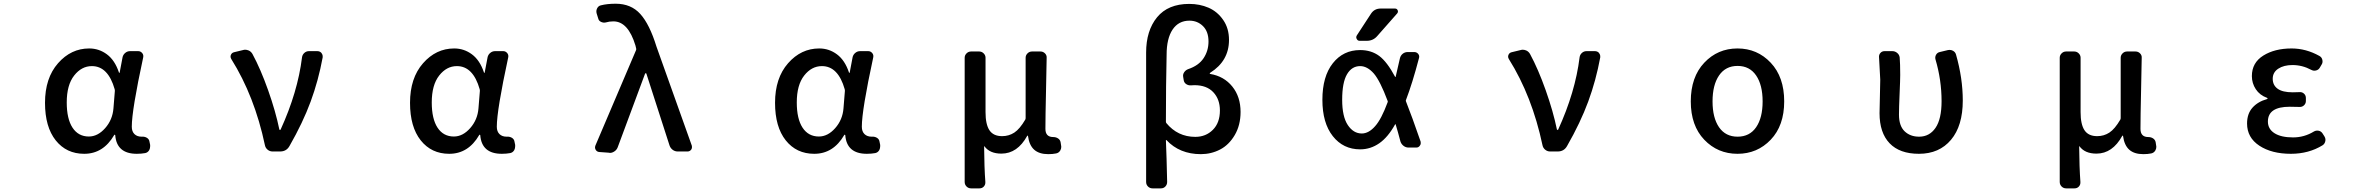

<svg xmlns="http://www.w3.org/2000/svg" viewBox="-20 -830 13040 1052"><path d="M441.4 12.7Q343.8 12.7 285.2 -61Q226.6 -134.8 226.6 -266.6Q226.6 -402.3 297.9 -483.4Q369.1 -564.5 468.8 -564.5Q522.5 -564.5 565.9 -532.2Q609.4 -500 631.8 -432.6Q632.8 -430.7 634.3 -430.7Q635.7 -430.7 635.7 -432.6L651.4 -515.6Q654.3 -530.3 666 -540Q677.7 -549.8 692.4 -549.8H737.3Q750 -549.8 758.8 -539.6Q767.6 -529.3 764.6 -515.6Q702.1 -226.6 702.1 -135.7Q702.1 -109.4 716.8 -95.2Q731.4 -81.1 755.9 -81.1Q757.8 -81.1 758.8 -81.1Q773.4 -82 785.2 -74.7Q796.9 -67.4 798.8 -54.7L802.7 -36.1Q802.7 -32.2 802.7 -28.3Q802.7 -17.6 797.9 -7.8Q790 5.9 775.4 8.8Q754.9 12.7 729.5 12.7Q619.1 12.7 611.3 -89.8Q610.4 -91.8 608.4 -91.8Q606.4 -91.8 605.5 -89.8Q545.9 12.7 441.4 12.7ZM466.8 -82Q515.6 -82 556.2 -127.9Q596.7 -173.8 601.6 -236.3L609.4 -333Q609.4 -336.9 608.4 -340.8Q572.3 -467.8 483.4 -467.8Q426.8 -467.8 386.2 -416Q345.7 -364.3 345.7 -268.6Q345.7 -178.7 377.4 -130.4Q409.2 -82 466.8 -82Z M1566.4 -30.3Q1549.8 0 1514.6 0H1473.6Q1458 0 1446.3 -9.8Q1434.6 -19.5 1431.6 -34.2Q1375 -302.7 1247.1 -506.8Q1243.2 -513.7 1243.2 -519.5Q1243.2 -524.4 1245.1 -529.3Q1250 -541 1262.7 -543.9L1311.5 -555.7Q1317.4 -557.6 1323.2 -557.6Q1332 -557.6 1341.8 -553.7Q1355.5 -547.9 1363.3 -534.2Q1408.2 -451.2 1449.2 -335.4Q1490.2 -219.7 1510.7 -120.1Q1511.7 -118.2 1514.2 -118.2Q1516.6 -118.2 1517.6 -120.1Q1611.3 -325.2 1634.8 -515.6Q1636.7 -530.3 1647.5 -540Q1658.2 -549.8 1672.9 -549.8H1718.8Q1732.4 -549.8 1741.2 -540Q1748 -531.2 1748 -521.5Q1748 -518.6 1748 -515.6Q1724.6 -388.7 1682.1 -273.4Q1639.6 -158.2 1566.4 -30.3Z M2441.4 12.7Q2343.8 12.7 2285.2 -61Q2226.6 -134.8 2226.6 -266.6Q2226.6 -402.3 2297.9 -483.4Q2369.1 -564.5 2468.8 -564.5Q2522.5 -564.5 2565.9 -532.2Q2609.4 -500 2631.8 -432.6Q2632.8 -430.7 2634.3 -430.7Q2635.7 -430.7 2635.7 -432.6L2651.4 -515.6Q2654.3 -530.3 2666 -540Q2677.7 -549.8 2692.4 -549.8H2737.3Q2750 -549.8 2758.8 -539.6Q2767.6 -529.3 2764.6 -515.6Q2702.1 -226.6 2702.1 -135.7Q2702.1 -109.4 2716.8 -95.2Q2731.4 -81.1 2755.9 -81.1Q2757.8 -81.1 2758.8 -81.1Q2773.4 -82 2785.2 -74.7Q2796.9 -67.4 2798.8 -54.7L2802.7 -36.1Q2802.7 -32.2 2802.7 -28.3Q2802.7 -17.6 2797.9 -7.8Q2790 5.9 2775.4 8.8Q2754.9 12.7 2729.5 12.7Q2619.1 12.7 2611.3 -89.8Q2610.4 -91.8 2608.4 -91.8Q2606.4 -91.8 2605.5 -89.8Q2545.9 12.7 2441.4 12.7ZM2466.8 -82Q2515.6 -82 2556.2 -127.9Q2596.7 -173.8 2601.6 -236.3L2609.4 -333Q2609.4 -336.9 2608.4 -340.8Q2572.3 -467.8 2483.4 -467.8Q2426.8 -467.8 2386.2 -416Q2345.7 -364.3 2345.7 -268.6Q2345.7 -178.7 2377.4 -130.4Q2409.2 -82 2466.8 -82Z M3364.3 -22.5Q3358.4 -7.8 3345.7 0Q3334 7.8 3321.3 7.8Q3319.3 7.8 3317.4 6.8L3263.7 2.9Q3251 2 3244.1 -8.8Q3240.2 -15.6 3240.2 -21.5Q3240.2 -26.4 3242.2 -32.2L3464.8 -554.7Q3466.8 -558.6 3465.8 -563.5L3461.9 -580.1Q3421.9 -712.9 3340.8 -712.9Q3318.4 -712.9 3298.8 -707Q3286.1 -704.1 3273.4 -710Q3260.7 -715.8 3257.8 -728.5L3249 -756.8Q3245.1 -771.5 3252 -784.7Q3258.8 -797.9 3272.5 -800.8Q3306.6 -809.6 3353.5 -809.6Q3437.5 -809.6 3488.3 -753.4Q3539.1 -697.3 3577.1 -574.2L3770.5 -32.2Q3771.5 -28.3 3771.5 -24.4Q3771.5 -16.6 3767.6 -10.7Q3759.8 0 3747.1 0H3693.4Q3677.7 0 3665.5 -9.3Q3653.3 -18.6 3648.4 -33.2L3521.5 -426.8Q3520.5 -428.7 3518.1 -428.7Q3515.6 -428.7 3514.6 -426.8Z M4441.4 12.7Q4343.8 12.7 4285.2 -61Q4226.6 -134.8 4226.6 -266.6Q4226.6 -402.3 4297.9 -483.4Q4369.1 -564.5 4468.8 -564.5Q4522.5 -564.5 4565.9 -532.2Q4609.4 -500 4631.8 -432.6Q4632.8 -430.7 4634.3 -430.7Q4635.7 -430.7 4635.7 -432.6L4651.4 -515.6Q4654.3 -530.3 4666 -540Q4677.7 -549.8 4692.4 -549.8H4737.3Q4750 -549.8 4758.8 -539.6Q4767.6 -529.3 4764.6 -515.6Q4702.1 -226.6 4702.1 -135.7Q4702.1 -109.4 4716.8 -95.2Q4731.4 -81.1 4755.9 -81.1Q4757.8 -81.1 4758.8 -81.1Q4773.4 -82 4785.2 -74.7Q4796.9 -67.4 4798.8 -54.7L4802.7 -36.1Q4802.7 -32.2 4802.7 -28.3Q4802.7 -17.6 4797.9 -7.8Q4790 5.9 4775.4 8.8Q4754.9 12.7 4729.5 12.7Q4619.1 12.7 4611.3 -89.8Q4610.4 -91.8 4608.4 -91.8Q4606.4 -91.8 4605.5 -89.8Q4545.9 12.7 4441.4 12.7ZM4466.8 -82Q4515.6 -82 4556.2 -127.9Q4596.7 -173.8 4601.6 -236.3L4609.4 -333Q4609.4 -336.9 4608.4 -340.8Q4572.3 -467.8 4483.4 -467.8Q4426.8 -467.8 4386.2 -416Q4345.7 -364.3 4345.7 -268.6Q4345.7 -178.7 4377.4 -130.4Q4409.2 -82 4466.8 -82Z M5300.8 202.1Q5286.1 202.1 5275.9 191.9Q5265.6 181.6 5265.6 167V-513.7Q5265.6 -527.3 5275.9 -537.6Q5286.1 -547.9 5300.8 -547.9H5344.7Q5359.4 -547.9 5369.6 -537.6Q5379.9 -527.3 5379.9 -513.7V-215.8Q5379.9 -148.4 5401.4 -116.2Q5422.9 -84 5470.7 -84Q5507.8 -84 5537.6 -103.5Q5567.4 -123 5597.7 -174.8Q5599.6 -178.7 5599.6 -183.6V-513.7Q5599.6 -527.3 5609.9 -537.6Q5620.1 -547.9 5634.8 -547.9H5680.7Q5695.3 -547.9 5705.6 -537.6Q5715.8 -527.3 5714.8 -513.7Q5714.8 -486.3 5711.4 -337.9Q5708 -189.5 5708 -124Q5708 -79.1 5751 -79.1Q5765.6 -79.1 5776.9 -71.8Q5788.1 -64.5 5791 -51.8L5793.9 -33.2Q5794.9 -29.3 5794.9 -25.4Q5794.9 -14.6 5789.1 -4.9Q5781.2 7.8 5766.6 10.7Q5748 14.6 5723.6 14.6Q5673.8 14.6 5646.5 -9.8Q5619.1 -34.2 5612.3 -85.9Q5611.3 -86.9 5609.9 -86.9Q5608.4 -86.9 5608.4 -85.9Q5554.7 11.7 5466.8 11.7Q5403.3 11.7 5374 -28.3Q5374 -29.3 5373 -28.8Q5372.1 -28.3 5372.1 -27.3Q5373 86.9 5378.9 167Q5379.9 181.6 5370.6 191.9Q5361.3 202.1 5346.7 202.1Z M6294.9 202.1Q6280.3 202.1 6270 191.9Q6259.8 181.6 6259.8 167V-542Q6259.8 -662.1 6319.8 -735.4Q6379.9 -808.6 6496.1 -808.6Q6553.7 -808.6 6602.1 -787.6Q6650.4 -766.6 6682.1 -720.7Q6713.9 -674.8 6713.9 -611.3Q6713.9 -496.1 6611.3 -431.6Q6608.4 -429.7 6608.4 -427.2Q6608.4 -424.8 6611.3 -424.8Q6686.5 -412.1 6731.9 -356Q6777.3 -299.8 6777.3 -216.8Q6777.3 -144.5 6745.6 -90.3Q6713.9 -36.1 6665 -10.7Q6616.2 14.6 6559.6 14.6Q6443.4 14.6 6371.1 -62.5Q6370.1 -63.5 6369.1 -63Q6368.2 -62.5 6368.2 -61.5Q6372.1 28.3 6375 167Q6375 181.6 6365.2 191.9Q6355.5 202.1 6340.8 202.1ZM6529.3 -80.1Q6586.9 -80.1 6625.5 -118.7Q6664.1 -157.2 6664.1 -224.6Q6664.1 -286.1 6627.9 -324.7Q6591.8 -363.3 6524.4 -363.3Q6514.6 -363.3 6505.9 -362.3Q6491.2 -361.3 6479.5 -369.1Q6467.8 -377 6465.8 -390.6L6462.9 -408.2Q6460 -421.9 6468.3 -434.1Q6476.6 -446.3 6490.2 -451.2Q6547.9 -470.7 6574.7 -511.2Q6601.6 -551.8 6601.6 -602.5Q6601.6 -657.2 6571.3 -687Q6541 -716.8 6497.1 -716.8Q6437.5 -716.8 6404.8 -668Q6372.1 -619.1 6372.1 -530.3Q6368.2 -366.2 6368.2 -164.1Q6368.2 -160.2 6370.1 -156.2Q6432.6 -80.1 6529.3 -80.1Z M7583 -269.5Q7585 -273.4 7583 -277.3Q7542 -386.7 7507.8 -426.8Q7471.7 -467.8 7432.6 -467.8Q7386.7 -467.8 7360.4 -422.9Q7334 -377.9 7334 -283.2Q7334 -191.4 7364.7 -145Q7395.5 -98.6 7441.4 -98.6Q7479.5 -98.6 7514.6 -138.7Q7548.8 -176.8 7583 -269.5ZM7683.6 -282.2Q7681.6 -278.3 7683.6 -274.4Q7715.8 -193.4 7763.7 -54.7Q7764.6 -49.8 7764.6 -45.9Q7764.6 -38.1 7759.8 -32.2Q7752.9 -21.5 7740.2 -21.5H7697.3Q7682.6 -21.5 7670.4 -30.8Q7658.2 -40 7653.3 -54.7Q7638.7 -110.4 7627 -148.4Q7627 -149.4 7625.5 -149.4Q7624 -149.4 7624 -148.4Q7585 -78.1 7537.1 -44.9Q7489.3 -11.7 7432.6 -11.7Q7339.8 -11.7 7282.7 -84Q7225.6 -156.2 7225.6 -283.2Q7225.6 -411.1 7282.7 -483.4Q7339.8 -555.7 7432.6 -555.7Q7493.2 -555.7 7537.1 -523.4Q7580.1 -491.2 7624 -409.2Q7624 -408.2 7625.5 -408.2Q7627 -408.2 7627 -409.2Q7637.7 -452.1 7650.4 -510.7Q7654.3 -526.4 7666 -535.6Q7677.7 -544.9 7693.4 -544.9H7728.5Q7742.2 -544.9 7750.5 -534.7Q7758.8 -524.4 7754.9 -511.7Q7718.8 -374 7683.6 -282.2ZM7491.2 -753.9Q7509.8 -783.2 7544.9 -783.2H7623Q7633.8 -783.2 7637.7 -774.4Q7639.6 -770.5 7639.6 -766.6Q7639.6 -761.7 7635.7 -756.8L7526.4 -632.8Q7503.9 -606.4 7468.8 -606.4H7429.7Q7418.9 -606.4 7414.1 -616.2Q7411.1 -621.1 7411.1 -625Q7411.1 -630.9 7414.1 -635.7Z M8566.4 -30.3Q8549.8 0 8514.6 0H8473.6Q8458 0 8446.3 -9.8Q8434.6 -19.5 8431.6 -34.2Q8375 -302.7 8247.1 -506.8Q8243.2 -513.7 8243.2 -519.5Q8243.2 -524.4 8245.1 -529.3Q8250 -541 8262.7 -543.9L8311.5 -555.7Q8317.4 -557.6 8323.2 -557.6Q8332 -557.6 8341.8 -553.7Q8355.5 -547.9 8363.3 -534.2Q8408.2 -451.2 8449.2 -335.4Q8490.2 -219.7 8510.7 -120.1Q8511.7 -118.2 8514.2 -118.2Q8516.6 -118.2 8517.6 -120.1Q8611.3 -325.2 8634.8 -515.6Q8636.7 -530.3 8647.5 -540Q8658.2 -549.8 8672.9 -549.8H8718.8Q8732.4 -549.8 8741.2 -540Q8748 -531.2 8748 -521.5Q8748 -518.6 8748 -515.6Q8724.6 -388.7 8682.1 -273.4Q8639.6 -158.2 8566.4 -30.3Z M9500 12.7Q9391.6 12.7 9317.9 -64.5Q9244.1 -141.6 9244.1 -274.4Q9244.1 -408.2 9317.9 -486.3Q9391.6 -564.5 9500 -564.5Q9608.4 -564.5 9682.1 -486.3Q9755.9 -408.2 9755.9 -274.4Q9755.9 -141.6 9682.1 -64.5Q9608.4 12.7 9500 12.7ZM9637.7 -274.4Q9637.7 -364.3 9602.1 -416.5Q9566.4 -468.8 9500.5 -468.8Q9434.6 -468.8 9398.9 -416.5Q9363.3 -364.3 9363.3 -274.4Q9363.3 -184.6 9398.9 -132.8Q9434.6 -81.1 9500.5 -81.1Q9566.4 -81.1 9602.1 -132.8Q9637.7 -184.6 9637.7 -274.4Z M10494.1 12.7Q10388.7 12.7 10333.5 -44.9Q10278.3 -102.5 10278.3 -210Q10278.3 -240.2 10280.3 -301.8Q10282.2 -363.3 10282.2 -393.6L10275.4 -519.5Q10275.4 -531.2 10283.2 -540Q10292 -549.8 10305.7 -549.8H10348.6Q10363.3 -549.8 10375 -540Q10386.7 -530.3 10388.7 -515.6Q10391.6 -481.4 10391.6 -418.9Q10391.6 -392.6 10388.2 -315.4Q10384.8 -238.3 10384.8 -202.1Q10384.8 -140.6 10415.5 -110.8Q10446.3 -81.1 10495.1 -81.1Q10551.8 -81.1 10585 -129.4Q10618.2 -177.7 10618.2 -275.4Q10618.2 -391.6 10585 -503.9Q10581.1 -517.6 10587.9 -529.8Q10594.7 -542 10608.4 -544.9L10653.3 -555.7Q10658.2 -556.6 10662.1 -556.6Q10671.9 -556.6 10680.7 -551.8Q10693.4 -544.9 10697.3 -531.2Q10734.4 -401.4 10734.4 -279.3Q10734.4 -140.6 10669.9 -64Q10605.5 12.7 10494.1 12.7Z M11300.8 202.1Q11286.1 202.1 11275.9 191.9Q11265.6 181.6 11265.6 167V-513.7Q11265.6 -527.3 11275.9 -537.6Q11286.1 -547.9 11300.8 -547.9H11344.7Q11359.4 -547.9 11369.6 -537.6Q11379.9 -527.3 11379.9 -513.7V-215.8Q11379.9 -148.4 11401.4 -116.2Q11422.9 -84 11470.7 -84Q11507.8 -84 11537.6 -103.5Q11567.4 -123 11597.7 -174.8Q11599.6 -178.7 11599.6 -183.6V-513.7Q11599.6 -527.3 11609.9 -537.6Q11620.1 -547.9 11634.8 -547.9H11680.7Q11695.3 -547.9 11705.6 -537.6Q11715.8 -527.3 11714.8 -513.7Q11714.8 -486.3 11711.4 -337.9Q11708 -189.5 11708 -124Q11708 -79.1 11751 -79.1Q11765.6 -79.1 11776.9 -71.8Q11788.1 -64.5 11791 -51.8L11793.9 -33.2Q11794.9 -29.3 11794.9 -25.4Q11794.9 -14.6 11789.1 -4.9Q11781.2 7.8 11766.6 10.7Q11748 14.6 11723.6 14.6Q11673.8 14.6 11646.5 -9.8Q11619.1 -34.2 11612.3 -85.9Q11611.3 -86.9 11609.9 -86.9Q11608.4 -86.9 11608.4 -85.9Q11554.7 11.7 11466.8 11.7Q11403.3 11.7 11374 -28.3Q11374 -29.3 11373 -28.8Q11372.1 -28.3 11372.1 -27.3Q11373 86.9 11378.9 167Q11379.9 181.6 11370.6 191.9Q11361.3 202.1 11346.7 202.1Z M12532.2 12.7Q12426.8 12.7 12359.4 -31.7Q12292 -76.2 12292 -153.3Q12292 -207 12321.8 -240.2Q12351.6 -273.4 12401.4 -287.1Q12404.3 -288.1 12404.3 -290.5Q12404.3 -293 12401.4 -293.9Q12361.3 -308.6 12339.8 -341.3Q12318.4 -374 12318.4 -413.1Q12318.4 -486.3 12380.9 -525.4Q12443.4 -564.5 12536.1 -564.5Q12615.2 -564.5 12688.5 -523.4Q12701.2 -516.6 12704.6 -502Q12708 -487.3 12700.2 -475.6L12690.4 -459Q12683.6 -447.3 12669.9 -443.8Q12656.2 -440.4 12643.6 -447.3Q12594.7 -473.6 12541 -473.6Q12493.2 -473.6 12462.9 -453.6Q12432.6 -433.6 12432.6 -398.4Q12432.6 -363.3 12459.5 -343.8Q12486.3 -324.2 12542 -324.2Q12557.6 -324.2 12580.1 -325.2Q12593.8 -326.2 12604 -316.9Q12614.3 -307.6 12614.3 -293V-276.4Q12614.3 -262.7 12604 -252.9Q12593.8 -243.2 12579.1 -244.1Q12550.8 -245.1 12525.4 -245.1Q12406.2 -245.1 12406.2 -164.1Q12406.2 -123 12442.4 -100.1Q12478.5 -77.1 12543.9 -77.1Q12605.5 -77.1 12658.2 -109.4Q12669.9 -116.2 12683.6 -113.8Q12697.3 -111.3 12705.1 -99.6L12715.8 -83Q12721.7 -74.2 12721.7 -63.5Q12721.7 -60.5 12720.7 -56.6Q12717.8 -42 12706.1 -34.2Q12629.9 12.7 12532.2 12.7Z"/></svg>

Font: Gen Jyuu Gothic L Monospace Medium
Style: Regular
Weight: 500
Designer: [Source Han Sans]
Ryoko NISHIZUKA  (kana & ideographs); Paul D. Hunt (Latin, Greek & Cyrillic); Wenlong ZHANG  (bopomofo
Version: Version 1.002.20150607